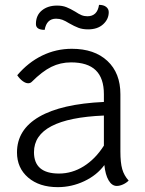

<svg xmlns="http://www.w3.org/2000/svg" viewBox="-20 -761 598 791"><path d="M510 -17Q500 -7 486.5 -1Q473 5 461 5Q441 5 427.5 -18Q414 -41 410 -81Q379 -39 327 -14.5Q275 10 218 10Q142 10 96 -29.5Q50 -69 50 -133Q50 -227 141.5 -280Q233 -333 408 -341V-373Q408 -439 374.5 -471.5Q341 -504 273 -504Q229 -504 191.5 -485.5Q154 -467 111 -424Q105 -418 96 -418Q86 -418 74 -426.5Q62 -435 51 -451Q96 -504 153.5 -532Q211 -560 276 -560Q369 -560 422.5 -510Q476 -460 476 -373V-137Q476 -91 483.5 -64.5Q491 -38 510 -17ZM408 -161V-285Q120 -273 120 -134Q120 -46 223 -46Q277 -46 325 -76Q373 -106 408 -161ZM128 -662Q128 -698 152.5 -718Q177 -738 215 -738Q237 -738 253.5 -731.5Q270 -725 290 -713Q305 -703 316 -698.5Q327 -694 340 -694Q381 -694 388 -741Q407 -741 417.5 -732.5Q428 -724 428 -711Q428 -682 405 -661Q382 -640 343 -640Q320 -640 303 -646.5Q286 -653 265 -665Q249 -675 237 -679.5Q225 -684 211 -684Q172 -684 164 -638Q128 -638 128 -662Z"/></svg>

Font: Krub
Style: Regular
Weight: 400
Designer: Ekaluck Peanpanawate
Foundry: Cadson Demak Co.,Ltd.
Version: Version 1.000; ttfautohint (v1.6)